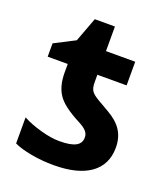

<svg xmlns="http://www.w3.org/2000/svg" viewBox="-126 -752 748 853"><g transform="rotate(20 248.5 -326.0)"><path d="M271 -434.1H409.2V-545.9H271V-662.1H175.8L132.8 -546.9L36.1 -497.1V-434.1H130.9V-394C130.9 -351.6 139.6 -317.4 157.2 -291C174.3 -264.2 211.4 -236.3 267.6 -207.5C300.8 -189.9 314 -174.8 314 -152.8C314 -117.2 284.7 -99.1 212.9 -99.1C186 -99.1 155.8 -104 123 -113.3C89.8 -122.6 61 -133.8 36.1 -147V-23.9C57.1 -13.7 84.5 -5.9 119.1 0.5C153.3 6.8 189 9.8 226.1 9.8C376.5 9.8 459 -50.3 459 -157.2C459 -219.7 431.2 -263.2 369.1 -298.3L315.9 -329.1C298.3 -339.4 286.6 -348.6 280.3 -357.9C273.9 -367.2 271 -380.9 271 -398.9Z"/></g></svg>

Font: Noto Reveo Sans
Style: Bold
Weight: 700
Designer: Monotype Design team
Foundry: Monotype Imaging Inc.
Version: Version 1.04